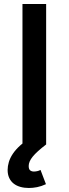

<svg xmlns="http://www.w3.org/2000/svg" viewBox="-20 -720 342 957"><path d="M92 -700H210V0H92ZM210 0Q163 36 143 60.8Q123 85.5 123 107Q123 123 130.2 129Q137.5 135 149 135Q156 135 164.8 133.2Q173.5 131.5 182 127L209 198Q186.5 208.5 165 212.8Q143.5 217 124 217Q101 217 81.5 211.5Q62 206 47.8 194.8Q33.5 183.5 25.8 166.5Q18 149.5 18 127Q18 108.5 24 88Q30 67.5 44 46.5Q58 25.5 81 4.8Q104 -16 138 -36Z"/></svg>

Font: Argentum Sans
Style: Regular
Weight: 400
Designer: Julieta Ulanovsky, Owen Earl, Chris M. Simpson, Rasmus Andersson, Cristiano Sobral
Foundry: The Argentum Sans Project Authors
Version: Version 3.135; ttfautohint (v1.8.4.7-5d5b-dirty)